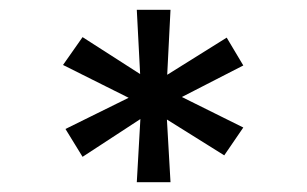

<svg xmlns="http://www.w3.org/2000/svg" viewBox="-20 -720 628 393"><path d="M260 -347 268 -488 273 -480 149 -399 114 -456 274 -535 259 -512 109 -587 149 -644 283 -558 268 -546 260 -700H329L321 -542L308 -558L444 -643L478 -586L328 -509L327 -534L478 -459L439 -402L311 -482L321 -487L329 -347Z"/></svg>

Font: Lexend Peta Light
Style: Regular
Weight: 300
Version: Version 1.007